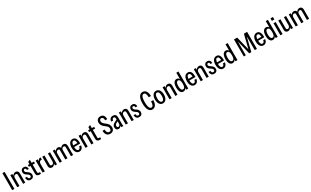

<svg xmlns="http://www.w3.org/2000/svg" viewBox="637 -3879 11408 7037"><g transform="rotate(-30 6341.0 -360.5)"><path d="M63 0V-720H157V0Z M278 0V-510H365V-414H370V0ZM525 0V-369Q525 -407 510 -424.5Q495 -442 465 -442Q434 -442 412.5 -427Q391 -412 380.5 -387.5Q370 -363 370 -333L358 -418Q378 -465 413.5 -492.5Q449 -520 499 -520Q554 -520 585 -485.5Q616 -451 616 -390V0Z M846 10Q776 10 737.5 -33.5Q699 -77 695 -156H774Q777 -109 795.5 -85.5Q814 -62 848 -62Q875 -62 890.5 -77Q906 -92 906 -120Q906 -142 894.5 -162.5Q883 -183 851 -204L793 -244Q754 -270 733 -304.5Q712 -339 712 -386Q712 -445 749 -482.5Q786 -520 846 -520Q908 -520 943 -481.5Q978 -443 982 -370H903Q901 -411 887 -429.5Q873 -448 846 -448Q822 -448 807.5 -433Q793 -418 793 -391Q793 -370 804.5 -351Q816 -332 845 -312L906 -271Q942 -247 964.5 -209Q987 -171 987 -124Q987 -63 949.5 -26.5Q912 10 846 10Z M1220 10Q1155 10 1121.5 -21.5Q1088 -53 1088 -115V-602L1180 -643V-117Q1180 -90 1194.5 -77.5Q1209 -65 1240 -65Q1253 -65 1262.5 -66.5Q1272 -68 1278 -71V1Q1268 5 1252.5 7.5Q1237 10 1220 10ZM1021 -435V-510H1277V-435Z M1351 0V-510H1438V-397H1443V0ZM1443 -317 1427 -394Q1446 -459 1475 -489.5Q1504 -520 1545 -520Q1556 -520 1565 -517V-427Q1562 -428 1556.5 -428.5Q1551 -429 1544 -429Q1495 -429 1469 -399Q1443 -369 1443 -317Z M1745 10Q1710 10 1684 -5.5Q1658 -21 1643.5 -49.5Q1629 -78 1629 -118V-510H1721V-134Q1721 -101 1736 -84.5Q1751 -68 1779 -68Q1806 -68 1826 -82.5Q1846 -97 1857 -121.5Q1868 -146 1868 -175L1880 -90Q1860 -42 1826 -16Q1792 10 1745 10ZM1875 0V-93H1868V-510H1959V0Z M2074 0V-510H2161V-414H2166V0ZM2312 0V-375Q2312 -409 2298 -425.5Q2284 -442 2256 -442Q2229 -442 2208.5 -427.5Q2188 -413 2177 -388.5Q2166 -364 2166 -333L2154 -418Q2174 -467 2209 -493.5Q2244 -520 2291 -520Q2342 -520 2372.5 -485.5Q2403 -451 2403 -390V0ZM2550 0V-375Q2550 -409 2536 -425.5Q2522 -442 2494 -442Q2466 -442 2446 -428Q2426 -414 2414.5 -389.5Q2403 -365 2403 -333L2385 -420Q2407 -470 2442.5 -495Q2478 -520 2525 -520Q2577 -520 2609 -485.5Q2641 -451 2641 -390V0Z M2905 10Q2850 10 2809.5 -22Q2769 -54 2747 -113.5Q2725 -173 2725 -254Q2725 -337 2748 -396.5Q2771 -456 2813.5 -488Q2856 -520 2915 -520Q2968 -520 3004 -491.5Q3040 -463 3059 -405.5Q3078 -348 3078 -262Q3078 -255 3077.5 -247.5Q3077 -240 3077 -234H2783V-302H3023L2995 -265Q2995 -361 2974.5 -404Q2954 -447 2911 -447Q2866 -447 2842 -398.5Q2818 -350 2818 -254Q2818 -160 2841 -111.5Q2864 -63 2908 -63Q2944 -63 2964 -89Q2984 -115 2988 -162H3072Q3063 -85 3020 -37.5Q2977 10 2905 10Z M3166 0V-510H3253V-414H3258V0ZM3413 0V-369Q3413 -407 3398 -424.5Q3383 -442 3353 -442Q3322 -442 3300.5 -427Q3279 -412 3268.5 -387.5Q3258 -363 3258 -333L3246 -418Q3266 -465 3301.5 -492.5Q3337 -520 3387 -520Q3442 -520 3473 -485.5Q3504 -451 3504 -390V0Z M3767 10Q3702 10 3668.5 -21.5Q3635 -53 3635 -115V-602L3727 -643V-117Q3727 -90 3741.5 -77.5Q3756 -65 3787 -65Q3800 -65 3809.5 -66.5Q3819 -68 3825 -71V1Q3815 5 3799.5 7.5Q3784 10 3767 10ZM3568 -435V-510H3824V-435Z M4211 9Q4118 9 4067.5 -54.5Q4017 -118 4017 -230H4106Q4106 -153 4135.5 -111Q4165 -69 4217 -69Q4255 -69 4276 -93.5Q4297 -118 4297 -164Q4297 -203 4280.5 -234Q4264 -265 4228 -294L4140 -365Q4089 -405 4064 -454.5Q4039 -504 4039 -560Q4039 -612 4059.5 -650.5Q4080 -689 4118.5 -710Q4157 -731 4208 -731Q4292 -731 4337 -675Q4382 -619 4382 -514H4294Q4294 -585 4272 -619Q4250 -653 4206 -653Q4169 -653 4149 -630.5Q4129 -608 4129 -566Q4129 -529 4146.5 -499Q4164 -469 4199 -440L4287 -369Q4338 -329 4363 -276.5Q4388 -224 4388 -167Q4388 -85 4340.5 -38Q4293 9 4211 9Z M4686 0Q4681 -18 4679 -39.5Q4677 -61 4677 -85H4670V-377Q4670 -412 4654.5 -429.5Q4639 -447 4612 -447Q4578 -447 4561.5 -423Q4545 -399 4545 -360H4463Q4463 -431 4504 -475.5Q4545 -520 4619 -520Q4687 -520 4723 -481.5Q4759 -443 4759 -373V-85Q4759 -64 4761.5 -42.5Q4764 -21 4769 0ZM4563 10Q4513 10 4482 -24.5Q4451 -59 4451 -118Q4451 -172 4479 -210Q4507 -248 4568 -279L4690 -339V-265L4608 -223Q4574 -205 4557.5 -181.5Q4541 -158 4541 -127Q4541 -97 4556 -80Q4571 -63 4598 -63Q4629 -63 4649.5 -88Q4670 -113 4670 -152L4681 -81Q4667 -35 4635.5 -12.5Q4604 10 4563 10Z M4870 0V-510H4957V-414H4962V0ZM5117 0V-369Q5117 -407 5102 -424.5Q5087 -442 5057 -442Q5026 -442 5004.5 -427Q4983 -412 4972.5 -387.5Q4962 -363 4962 -333L4950 -418Q4970 -465 5005.5 -492.5Q5041 -520 5091 -520Q5146 -520 5177 -485.5Q5208 -451 5208 -390V0Z M5438 10Q5368 10 5329.5 -33.5Q5291 -77 5287 -156H5366Q5369 -109 5387.5 -85.5Q5406 -62 5440 -62Q5467 -62 5482.5 -77Q5498 -92 5498 -120Q5498 -142 5486.5 -162.5Q5475 -183 5443 -204L5385 -244Q5346 -270 5325 -304.5Q5304 -339 5304 -386Q5304 -445 5341 -482.5Q5378 -520 5438 -520Q5500 -520 5535 -481.5Q5570 -443 5574 -370H5495Q5493 -411 5479 -429.5Q5465 -448 5438 -448Q5414 -448 5399.5 -433Q5385 -418 5385 -391Q5385 -370 5396.5 -351Q5408 -332 5437 -312L5498 -271Q5534 -247 5556.5 -209Q5579 -171 5579 -124Q5579 -63 5541.5 -26.5Q5504 10 5438 10Z M5997 10Q5946 10 5907 -14.5Q5868 -39 5841 -87Q5814 -135 5800 -204Q5786 -273 5786 -361Q5786 -450 5800 -518.5Q5814 -587 5841.5 -634Q5869 -681 5908.5 -705.5Q5948 -730 5998 -730Q6059 -730 6102 -696Q6145 -662 6168.5 -599Q6192 -536 6192 -446H6099Q6099 -548 6073 -599Q6047 -650 5997 -650Q5960 -650 5934 -619Q5908 -588 5895 -524.5Q5882 -461 5882 -363Q5882 -265 5895 -199.5Q5908 -134 5933.5 -102Q5959 -70 5997 -70Q6046 -70 6071.5 -122Q6097 -174 6097 -274H6191Q6191 -186 6167.5 -122Q6144 -58 6100.5 -24Q6057 10 5997 10Z M6444 10Q6384 10 6341.5 -24.5Q6299 -59 6276.5 -119Q6254 -179 6254 -257Q6254 -335 6276.5 -394Q6299 -453 6341.5 -486.5Q6384 -520 6444 -520Q6503 -520 6545.5 -486.5Q6588 -453 6610.5 -394Q6633 -335 6633 -257Q6633 -179 6611 -119Q6589 -59 6546.5 -24.5Q6504 10 6444 10ZM6444 -66Q6475 -66 6496 -88.5Q6517 -111 6528 -153.5Q6539 -196 6539 -258Q6539 -349 6514.5 -396.5Q6490 -444 6444 -444Q6397 -444 6372.5 -396.5Q6348 -349 6348 -258Q6348 -196 6359 -153.5Q6370 -111 6391.5 -88.5Q6413 -66 6444 -66Z M6721 0V-510H6808V-414H6813V0ZM6968 0V-369Q6968 -407 6953 -424.5Q6938 -442 6908 -442Q6877 -442 6855.5 -427Q6834 -412 6823.5 -387.5Q6813 -363 6813 -333L6801 -418Q6821 -465 6856.5 -492.5Q6892 -520 6942 -520Q6997 -520 7028 -485.5Q7059 -451 7059 -390V0Z M7428 0V-102L7435 -96Q7424 -44 7388.5 -17Q7353 10 7305 10Q7255 10 7219.5 -21Q7184 -52 7165.5 -110Q7147 -168 7147 -249Q7147 -333 7167 -394Q7187 -455 7224 -487.5Q7261 -520 7312 -520Q7357 -520 7393 -491Q7429 -462 7436 -407L7423 -402V-720H7514V0ZM7335 -68Q7382 -68 7405 -114Q7428 -160 7428 -256Q7428 -351 7404.5 -396.5Q7381 -442 7334 -442Q7288 -442 7264.5 -396Q7241 -350 7241 -254Q7241 -159 7265 -113.5Q7289 -68 7335 -68Z M7782 10Q7727 10 7686.5 -22Q7646 -54 7624 -113.5Q7602 -173 7602 -254Q7602 -337 7625 -396.5Q7648 -456 7690.5 -488Q7733 -520 7792 -520Q7845 -520 7881 -491.5Q7917 -463 7936 -405.5Q7955 -348 7955 -262Q7955 -255 7954.5 -247.5Q7954 -240 7954 -234H7660V-302H7900L7872 -265Q7872 -361 7851.5 -404Q7831 -447 7788 -447Q7743 -447 7719 -398.5Q7695 -350 7695 -254Q7695 -160 7718 -111.5Q7741 -63 7785 -63Q7821 -63 7841 -89Q7861 -115 7865 -162H7949Q7940 -85 7897 -37.5Q7854 10 7782 10Z M8043 0V-510H8130V-414H8135V0ZM8290 0V-369Q8290 -407 8275 -424.5Q8260 -442 8230 -442Q8199 -442 8177.5 -427Q8156 -412 8145.5 -387.5Q8135 -363 8135 -333L8123 -418Q8143 -465 8178.5 -492.5Q8214 -520 8264 -520Q8319 -520 8350 -485.5Q8381 -451 8381 -390V0Z M8611 10Q8541 10 8502.5 -33.5Q8464 -77 8460 -156H8539Q8542 -109 8560.5 -85.5Q8579 -62 8613 -62Q8640 -62 8655.5 -77Q8671 -92 8671 -120Q8671 -142 8659.5 -162.5Q8648 -183 8616 -204L8558 -244Q8519 -270 8498 -304.5Q8477 -339 8477 -386Q8477 -445 8514 -482.5Q8551 -520 8611 -520Q8673 -520 8708 -481.5Q8743 -443 8747 -370H8668Q8666 -411 8652 -429.5Q8638 -448 8611 -448Q8587 -448 8572.5 -433Q8558 -418 8558 -391Q8558 -370 8569.5 -351Q8581 -332 8610 -312L8671 -271Q8707 -247 8729.5 -209Q8752 -171 8752 -124Q8752 -63 8714.5 -26.5Q8677 10 8611 10Z M8991 10Q8936 10 8895.5 -22Q8855 -54 8833 -113.5Q8811 -173 8811 -254Q8811 -337 8834 -396.5Q8857 -456 8899.5 -488Q8942 -520 9001 -520Q9054 -520 9090 -491.5Q9126 -463 9145 -405.5Q9164 -348 9164 -262Q9164 -255 9163.5 -247.5Q9163 -240 9163 -234H8869V-302H9109L9081 -265Q9081 -361 9060.5 -404Q9040 -447 8997 -447Q8952 -447 8928 -398.5Q8904 -350 8904 -254Q8904 -160 8927 -111.5Q8950 -63 8994 -63Q9030 -63 9050 -89Q9070 -115 9074 -162H9158Q9149 -85 9106 -37.5Q9063 10 8991 10Z M9511 0V-102L9518 -96Q9507 -44 9471.5 -17Q9436 10 9388 10Q9338 10 9302.5 -21Q9267 -52 9248.5 -110Q9230 -168 9230 -249Q9230 -333 9250 -394Q9270 -455 9307 -487.5Q9344 -520 9395 -520Q9440 -520 9476 -491Q9512 -462 9519 -407L9506 -402V-720H9597V0ZM9418 -68Q9465 -68 9488 -114Q9511 -160 9511 -256Q9511 -351 9487.5 -396.5Q9464 -442 9417 -442Q9371 -442 9347.5 -396Q9324 -350 9324 -254Q9324 -159 9348 -113.5Q9372 -68 9418 -68Z M9864 0V-720H10000L10167 -44H10118L10284 -720H10420V0H10327V-622L10336 -621L10182 0H10094L9941 -621L9950 -622V0Z M10694 10Q10639 10 10598.5 -22Q10558 -54 10536 -113.5Q10514 -173 10514 -254Q10514 -337 10537 -396.5Q10560 -456 10602.5 -488Q10645 -520 10704 -520Q10757 -520 10793 -491.5Q10829 -463 10848 -405.5Q10867 -348 10867 -262Q10867 -255 10866.5 -247.5Q10866 -240 10866 -234H10572V-302H10812L10784 -265Q10784 -361 10763.5 -404Q10743 -447 10700 -447Q10655 -447 10631 -398.5Q10607 -350 10607 -254Q10607 -160 10630 -111.5Q10653 -63 10697 -63Q10733 -63 10753 -89Q10773 -115 10777 -162H10861Q10852 -85 10809 -37.5Q10766 10 10694 10Z M11214 0V-102L11221 -96Q11210 -44 11174.5 -17Q11139 10 11091 10Q11041 10 11005.5 -21Q10970 -52 10951.5 -110Q10933 -168 10933 -249Q10933 -333 10953 -394Q10973 -455 11010 -487.5Q11047 -520 11098 -520Q11143 -520 11179 -491Q11215 -462 11222 -407L11209 -402V-720H11300V0ZM11121 -68Q11168 -68 11191 -114Q11214 -160 11214 -256Q11214 -351 11190.5 -396.5Q11167 -442 11120 -442Q11074 -442 11050.5 -396Q11027 -350 11027 -254Q11027 -159 11051 -113.5Q11075 -68 11121 -68Z M11414 0V-510H11506V0ZM11408 -614V-720H11512V-614Z M11733 10Q11698 10 11672 -5.5Q11646 -21 11631.5 -49.5Q11617 -78 11617 -118V-510H11709V-134Q11709 -101 11724 -84.5Q11739 -68 11767 -68Q11794 -68 11814 -82.5Q11834 -97 11845 -121.5Q11856 -146 11856 -175L11868 -90Q11848 -42 11814 -16Q11780 10 11733 10ZM11863 0V-93H11856V-510H11947V0Z M12062 0V-510H12149V-414H12154V0ZM12300 0V-375Q12300 -409 12286 -425.5Q12272 -442 12244 -442Q12217 -442 12196.5 -427.5Q12176 -413 12165 -388.5Q12154 -364 12154 -333L12142 -418Q12162 -467 12197 -493.5Q12232 -520 12279 -520Q12330 -520 12360.5 -485.5Q12391 -451 12391 -390V0ZM12538 0V-375Q12538 -409 12524 -425.5Q12510 -442 12482 -442Q12454 -442 12434 -428Q12414 -414 12402.5 -389.5Q12391 -365 12391 -333L12373 -420Q12395 -470 12430.5 -495Q12466 -520 12513 -520Q12565 -520 12597 -485.5Q12629 -451 12629 -390V0Z"/></g></svg>

Font: Instrument Sans Condensed Medium
Style: Regular
Weight: 500
Width: 3
Designer: Rodrigo Fuenzalida
Foundry: fragTYPE
Version: Version 1.000;gftools[0.9.28]